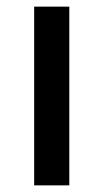

<svg xmlns="http://www.w3.org/2000/svg" viewBox="-20 -559 312 579"><path d="M189 0H83V-539H189Z"/></svg>

Font: Noto Sans Bengali Medium
Style: Regular
Weight: 500
Designer: Jelle Bosma - Monotype Design Team
Foundry: Monotype Imaging Inc.
Version: Version 2.003; ttfautohint (v1.8.4.7-5d5b)